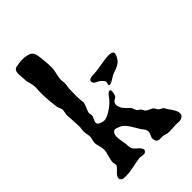

<svg xmlns="http://www.w3.org/2000/svg" viewBox="-237 -880 991 991"><g transform="rotate(-45 258.5 -384.5)"><path d="M106 -786.1Q118.2 -788.1 139.2 -786.1Q169.9 -781.2 178.2 -773.9Q181.2 -771.5 183.3 -768.6Q185.5 -765.6 187.3 -762.7Q189 -759.8 190.4 -755.1Q191.9 -750.5 192.6 -747.8Q193.4 -745.1 194.1 -739.7Q194.8 -734.4 195.1 -732.2Q195.3 -730 196 -724.4Q196.8 -718.8 196.8 -717.8Q203.1 -660.2 200.2 -633.8Q199.2 -626 194.3 -604.7Q189.5 -583.5 189 -571.8Q189 -567.4 190.4 -559.3Q191.9 -551.3 191.9 -546.9Q191.9 -540 189.5 -525.9Q187 -511.7 187 -504.9Q187 -497.1 186.8 -482.2Q186.5 -467.3 186.5 -455.1Q186.5 -442.9 187 -432.1Q187 -428.7 189.2 -416.5Q191.4 -404.3 189 -400.9Q187 -393.1 179.9 -376.5Q172.9 -359.9 170.9 -351.1Q169.9 -346.7 172.1 -335.9Q174.3 -325.2 171.9 -320.8Q171.4 -318.8 164.8 -305.4Q158.2 -292 160.2 -284.2Q162.1 -274.9 179.4 -268.8Q196.8 -262.7 206.1 -265.1Q229.5 -270 256.6 -289.6Q283.7 -309.1 299.8 -330.1L302.2 -334Q304.7 -337.4 306.2 -339.1Q307.6 -340.8 310.5 -344.5Q313.5 -348.1 315.9 -349.9Q318.4 -351.6 321 -353.3Q323.7 -355 326.7 -355Q329.6 -355 332 -353Q335.9 -346.2 333.7 -334.7Q331.5 -323.2 328.1 -314.9Q325.7 -309.6 317.6 -305.4Q309.6 -301.3 307.1 -298.8Q292.5 -284.2 305.2 -255.9Q309.6 -245.1 324.2 -231.4Q338.9 -217.8 341.8 -213.9Q345.2 -209.5 349.1 -199Q353 -188.5 355 -185.1Q357.4 -181.2 364.5 -177.2Q371.6 -173.3 374 -169.9Q376.5 -167.5 379.4 -160.9Q382.3 -154.3 384.8 -151.9Q391.1 -145.5 404.1 -139.9Q417 -134.3 421.9 -130.9Q425.3 -127.9 429.9 -119.6Q434.6 -111.3 438 -107.9Q440.9 -104.5 449.7 -100.3Q458.5 -96.2 461.9 -92.8Q463.9 -90.3 467.3 -83.3Q470.7 -76.2 473.1 -73.2Q526.4 -6.3 483.9 9.8Q479 11.7 473.1 12.2Q467.3 12.7 459.2 12Q451.2 11.2 448.2 11.2Q441.4 11.2 418.7 12.7Q396 14.2 384.8 13.2Q380.4 12.7 370.8 9.3Q361.3 5.9 356 5.9Q347.2 4.9 339.6 5.9Q332 6.8 324.2 4.2Q316.4 1.5 312 -6.8Q307.6 -20.5 308.8 -26.6Q310.1 -32.7 315.2 -43.7Q320.3 -54.7 320.8 -62Q321.3 -66.9 319.3 -72.5Q317.4 -78.1 315.7 -80.8Q314 -83.5 309.1 -90.1Q304.2 -96.7 303.2 -98.1Q297.4 -106 284.7 -127.9Q272 -149.9 259.5 -165Q247.1 -180.2 232.9 -185.1Q230.5 -186 223.6 -189Q216.8 -191.9 212.6 -193.1Q208.5 -194.3 203.1 -193.4Q197.8 -192.4 193.8 -188Q185.5 -177.7 184.8 -163.1Q184.1 -148.4 188.2 -127Q192.4 -105.5 192.9 -100.1Q192.9 -72.8 199.2 -62Q202.1 -57.1 211.2 -48.8Q220.2 -40.5 226.8 -34.4Q233.4 -28.3 237.5 -19.3Q241.7 -10.3 234.9 -3.9Q230 2.4 222.4 2.9Q214.8 3.4 205.3 1.5Q195.8 -0.5 190.9 0Q176.8 1.5 140.4 9.3Q104 17.1 83 17.1Q81.5 17.1 75.7 17.3Q69.8 17.6 66.7 17.3Q63.5 17.1 58.6 16.6Q53.7 16.1 50.5 14.4Q47.4 12.7 44.9 9.8Q37.1 2.4 41 -7.8Q44.9 -18.1 51.3 -24.7Q57.6 -31.2 66.7 -40Q75.7 -48.8 78.1 -53.2Q82.5 -57.6 79.3 -69.1Q76.2 -80.6 77.1 -85Q78.1 -95.7 85.4 -121.6Q92.8 -147.5 92.8 -160.2Q92.3 -170.4 87.4 -189Q82.5 -207.5 82 -216.8Q82 -223.6 85.4 -237.8Q88.9 -252 88.9 -258.8Q88.9 -265.6 86.4 -279.3Q84 -293 84 -299.8Q83.5 -305.2 85.2 -315.7Q86.9 -326.2 86.9 -330.1Q86.9 -346.7 84.7 -377.9Q82.5 -409.2 82 -420.9Q82 -426.3 84.7 -438.5Q87.4 -450.7 86.9 -457Q86.4 -462.9 81.8 -473.6Q77.1 -484.4 76.2 -490.2Q64.5 -581.1 69.8 -631.8Q70.8 -642.1 69.3 -650.9Q67.9 -659.7 64.7 -670.7Q61.5 -681.6 60.1 -689Q58.6 -695.8 58.3 -708.3Q58.1 -720.7 57.1 -726.1Q51.8 -764.6 64.9 -775.9Q69.3 -779.8 76.2 -781.5Q83 -783.2 92.5 -784.2Q102.1 -785.2 106 -786.1ZM422.9 -484.9Q466.3 -491.2 478 -481.9Q485.4 -477.5 482.7 -466.8Q480 -456.1 474.6 -447Q469.2 -438 463.9 -432.1Q454.6 -422.9 443.6 -417.2Q432.6 -411.6 418.5 -407Q404.3 -402.3 396 -397.9Q393.6 -397 377.7 -386.5Q361.8 -376 352.1 -375Q342.8 -375 344.2 -383.8Q344.7 -384.8 346.7 -389.6Q348.6 -394.5 348.1 -397.9Q346.2 -407.2 337.6 -415.5Q329.1 -423.8 322.8 -427.5Q316.4 -431.2 304.2 -437Q297.4 -440.9 294.4 -448Q291.5 -455.1 294.9 -461.9Q301.8 -472.2 329.1 -472.2Q355.5 -473.1 422.9 -484.9Z"/></g></svg>

Font: Sonetni venez
Style: Regular
Weight: 400
Designer: Alja Herlah
Foundry: Type Salon
Version: Version 1.000;hotconv 1.0.109;makeotfexe 2.5.65596